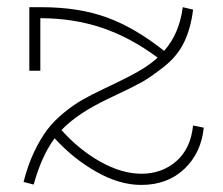

<svg xmlns="http://www.w3.org/2000/svg" viewBox="-20 -503 623 537"><path d="M520 -151.9 549.8 -146Q543 -75.7 495.8 -30.8Q448.7 14.2 375 14.2Q314.5 14.2 250 -22.2Q185.5 -58.6 132.8 -116.2Q96.2 -66.9 74.2 13.2L45.9 5.9Q57.6 -40.5 75.2 -77.6Q92.8 -114.7 112.1 -140.1Q131.3 -165.5 158.7 -187.7Q186 -210 210.9 -224.1Q235.8 -238.3 271 -254.9Q352.1 -293 382.3 -312.5Q404.3 -326.7 420.9 -341.8Q344.2 -398.9 264.4 -425.5Q184.6 -452.1 92.8 -452.1V-305.2H62V-482.9H95.2Q200.2 -482.9 279.1 -454.1Q357.9 -425.3 439 -360.8Q481.4 -408.2 491.2 -482.9L520 -476.1Q513.7 -423.3 494.6 -384.3Q475.6 -345.2 437.7 -315.7Q399.9 -286.1 375.2 -272.5Q350.6 -258.8 296.4 -233.4Q287.6 -229 283.2 -227.1Q196.3 -186 151.9 -139.2Q201.2 -84 261 -50.5Q320.8 -17.1 376 -17.1Q432.6 -17.1 472.9 -52Q513.2 -86.9 520 -151.9Z"/></svg>

Font: BioRhyme ExtraLight
Style: Regular
Weight: 275
Designer: Aoife Mooney
Foundry: Aoife Mooney Type
Version: Version 1.500;PS 001.500;hotconv 1.0.88;makeotf.lib2.5.64775